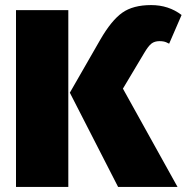

<svg xmlns="http://www.w3.org/2000/svg" viewBox="-20 -736 735 756"><path d="M255 -371 375 -580Q419 -656 461.5 -686Q504 -716 575 -716Q644 -716 695 -677L646 -564Q645 -565 634.5 -569.5Q624 -574 608 -574Q589 -574 576.5 -564.5Q564 -555 547 -526L464 -387L679 0H445ZM249 0H43V-696H249Z"/></svg>

Font: FiraGO Heavy
Style: Regular
Weight: 900
Designer: bBox Type
Foundry: bBox Type GmbH
Version: Version 1.001